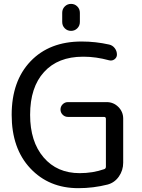

<svg xmlns="http://www.w3.org/2000/svg" viewBox="-20 -978 728 987"><path d="M299.8 -865.2V-912.1Q299.8 -931.6 313 -944.8Q326.2 -958 345.2 -958Q364.3 -958 377.4 -944.8Q390.6 -931.6 390.6 -912.1V-865.2Q390.6 -845.7 377.4 -832.5Q364.3 -819.3 345.2 -819.3Q326.2 -819.3 313 -832.5Q299.8 -845.7 299.8 -865.2ZM329.1 -453.1H528.3Q563.5 -453.1 588.4 -428.2Q613.3 -403.3 613.3 -368.2V-141.6Q613.3 -102.5 591.3 -70.8Q569.3 -39.1 533.2 -29.3Q460 -10.7 382.8 -10.7Q231.4 -10.7 135.7 -112.8Q40 -214.8 40 -387.7Q40 -561.5 137.2 -663.1Q234.4 -764.6 399.4 -764.6Q471.7 -764.6 541 -749Q558.6 -745.1 569.8 -730.5Q581.1 -715.8 581.1 -697.3Q581.1 -682.6 568.8 -673.3Q556.6 -664.1 541 -668Q472.7 -686.5 411.1 -686.5Q409.2 -686.5 406.2 -686.5Q278.3 -686.5 206.5 -607.9Q134.8 -529.3 134.8 -387.7Q134.8 -250 204.1 -168.9Q273.4 -87.9 389.6 -87.9Q457 -87.9 515.6 -108.4Q524.4 -111.3 524.4 -121.1V-367.2Q524.4 -377 514.6 -377H329.1Q313.5 -377 302.2 -388.2Q291 -399.4 291 -415Q291 -430.7 302.2 -441.9Q313.5 -453.1 329.1 -453.1Z"/></svg>

Font: Gen Jyuu GothicX Regular
Style: Regular
Weight: 400
Designer: [Source Han Sans]
Ryoko NISHIZUKA  (kana & ideographs); Paul D. Hunt (Latin, Greek & Cyrillic); Wenlong ZHANG  (bopomofo
Version: Version 1.002.20150607